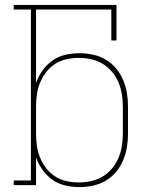

<svg xmlns="http://www.w3.org/2000/svg" viewBox="-20 -755 640 783"><path d="M304 8Q275 8 246.5 1.5Q218 -5 194.5 -21.5Q171 -38 154 -61.5Q137 -85 127 -113V0H36V-19H106V-716H36V-735H455V-590H434V-716H127V-417Q137 -445 154 -468.5Q171 -492 194.5 -508.5Q218 -525 246.5 -531.5Q275 -538 304 -538Q332 -538 359.5 -532Q387 -526 411 -512Q435 -498 453 -476.5Q471 -455 482 -429Q493 -403 497.5 -375.5Q502 -348 502 -320V-210Q502 -182 497.5 -154.5Q493 -127 482 -101Q471 -75 453 -53.5Q435 -32 411 -18Q387 -4 359.5 2Q332 8 304 8ZM301 -11Q326 -11 351.5 -16.5Q377 -22 398.5 -35Q420 -48 436.5 -67.5Q453 -87 463 -110.5Q473 -134 477 -159.5Q481 -185 481 -210V-320Q481 -345 477 -370.5Q473 -396 463 -419.5Q453 -443 436.5 -462.5Q420 -482 398.5 -495Q377 -508 351.5 -513.5Q326 -519 301 -519Q276 -519 251 -513.5Q226 -508 205 -494.5Q184 -481 168.5 -461Q153 -441 143.5 -418Q134 -395 130.5 -370Q127 -345 127 -320V-210Q127 -185 130.5 -160Q134 -135 143.5 -112Q153 -89 168.5 -69Q184 -49 205 -35.5Q226 -22 251 -16.5Q276 -11 301 -11Z"/></svg>

Font: Iosevka Slab Thin Extended
Style: Regular
Weight: 100
Width: 7
Monospace: yes
Designer: Belleve Invis
Foundry: Belleve Invis
Version: Version 11.1.1; ttfautohint (v1.8.3)